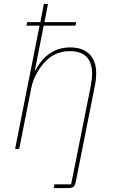

<svg xmlns="http://www.w3.org/2000/svg" viewBox="-20 -760 595 980"><path d="M254 200 258 181H343L443 -320Q450 -358 450 -383Q450 -499 336 -499Q256 -499 203 -437Q153 -378 140 -312L78 0H57L182 -629H115L119 -647H186L204 -740H225L207 -647H369L365 -629H203L158 -401H161Q223 -518 339 -518Q402 -518 436.5 -483.5Q471 -449 471 -386Q471 -356 464 -321L367 167Q363 187 355 193.5Q347 200 326 200Z"/></svg>

Font: IBM Plex Sans Thin
Style: Italic
Weight: 100
Italic angle: -11.31°
Designer: Mike Abbink, Paul van der Laan, Pieter van Rosmalen
Foundry: Bold Monday
Version: Version 3.0